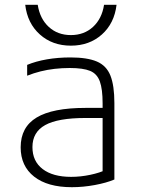

<svg xmlns="http://www.w3.org/2000/svg" viewBox="-20 -769 590 799"><path d="M279 10Q178 10 122 -34Q66 -78 66 -156Q66 -240 132.5 -280Q199 -320 336 -320H430V-278H336Q221 -278 168 -248.5Q115 -219 115 -157Q115 -98 157.5 -65.5Q200 -33 276 -33Q315 -33 355.5 -41.5Q396 -50 422 -63L407 -33V-339Q407 -398 395.5 -430Q384 -462 355 -474Q326 -486 270 -486Q238 -486 207.5 -482.5Q177 -479 149 -472Q121 -465 93 -454V-499Q129 -514 175 -522Q221 -530 273 -530Q343 -530 383 -513Q423 -496 439.5 -454.5Q456 -413 456 -340V-22Q423 -8 374.5 1Q326 10 279 10ZM275 -579Q198 -579 146 -625.5Q94 -672 85 -749H137Q146 -691 183 -657Q220 -623 275 -623Q330 -623 367 -657Q404 -691 413 -749H465Q456 -672 404 -625.5Q352 -579 275 -579Z"/></svg>

Font: M PLUS Code Latin SemiExpanded Light
Style: Regular
Weight: 300
Width: 6
Designer: Coji Morishita
Foundry: UNDERFOREST DESIGN
Version: Version 1.002; ttfautohint (v1.8.3)